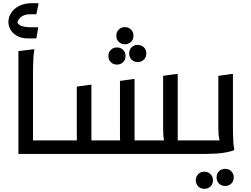

<svg xmlns="http://www.w3.org/2000/svg" viewBox="-20 -970 1584 1210"><path d="M158 0V-85H336V-20L316 0ZM96 -648 196 -660V-652Q192 -634 190.5 -607Q189 -580 188.5 -552Q188 -524 188 -504V0H96ZM33 -831Q33 -863 51 -890Q69 -917 102.5 -933.5Q136 -950 182 -950H222V-942L209 -880H171Q134 -880 113 -863.5Q92 -847 88 -818L83 -837Q98 -810 122 -804Q146 -798 171 -798H220V-791L209 -728H155Q115 -728 87.5 -743.5Q60 -759 46.5 -782.5Q33 -806 33 -831Z M316 0V-65L336 -85H503L468 -60Q465 -72 464.5 -88.5Q464 -105 464 -124V-424L548 -436H556V-42L518 -85H775L740 -60Q737 -76 736.5 -92.5Q736 -109 736 -124V-460L820 -472H828V-42L790 -85H1052L1018 -64Q1013 -82 1010.5 -107Q1008 -132 1008 -160V-492L1092 -504H1100V-42L1062 -85H1248V-20L1228 0ZM767 -691Q744 -691 728.5 -706Q713 -721 713 -745Q713 -769 728.5 -784Q744 -799 767 -799Q790 -799 805.5 -784Q821 -769 821 -745Q821 -721 805.5 -706Q790 -691 767 -691ZM848 -579Q825 -579 809.5 -594Q794 -609 794 -633Q794 -657 809.5 -672Q825 -687 848 -687Q871 -687 886.5 -672Q902 -657 902 -633Q902 -609 886.5 -594Q871 -579 848 -579ZM717 -563Q694 -563 678.5 -578Q663 -593 663 -617Q663 -641 678.5 -656Q694 -671 717 -671Q740 -671 755.5 -656Q771 -641 771 -617Q771 -593 755.5 -578Q740 -563 717 -563Z M1208 0V-65L1228 -85H1402L1368 -64Q1364 -78 1360 -103.5Q1356 -129 1356 -160V-492L1440 -504H1448V-172Q1448 -152 1448.5 -126Q1449 -100 1450.5 -75Q1452 -50 1456 -32V-24Q1426 -12 1380.5 -6Q1335 0 1272 0ZM1345 148Q1345 124 1360.5 109Q1376 94 1399 94Q1422 94 1437.5 109Q1453 124 1453 148Q1453 172 1437.5 187Q1422 202 1399 202Q1376 202 1360.5 187Q1345 172 1345 148ZM1214 166Q1214 142 1229.5 127Q1245 112 1268 112Q1291 112 1306.5 127Q1322 142 1322 166Q1322 190 1306.5 205Q1291 220 1268 220Q1245 220 1229.5 205Q1214 190 1214 166Z"/></svg>

Font: Kufam
Style: Italic
Weight: 400
Italic angle: -11°
Designer: Artur Schmal
Foundry: Original Type
Version: Version 1.301; ttfautohint (v1.8.3)